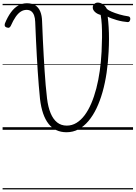

<svg xmlns="http://www.w3.org/2000/svg" viewBox="-20 -999 1044 1478"><path d="M492 19Q405 19 354 -45.5Q303 -110 288 -237Q283 -288 278.5 -341Q274 -394 270.5 -449.5Q267 -505 263.5 -565.5Q260 -626 257 -692Q254 -758 251 -831Q250 -860 242.5 -880.5Q235 -901 221 -912Q207 -923 185 -923Q161 -923 140.5 -910Q120 -897 101 -870Q82 -843 63 -800Q58 -790 51 -786.5Q44 -783 30 -788Q18 -793 16.5 -801Q15 -809 18 -819Q39 -870 64.5 -904.5Q90 -939 120.5 -956.5Q151 -974 187 -974Q226 -974 251.5 -958Q277 -942 290 -910.5Q303 -879 304 -834Q307 -759 310 -693Q313 -627 316.5 -567.5Q320 -508 323.5 -452.5Q327 -397 331.5 -345Q336 -293 342 -242Q350 -175 369.5 -128Q389 -81 420 -56.5Q451 -32 494 -32Q534 -32 568.5 -53Q603 -74 631.5 -112Q660 -150 682.5 -202.5Q705 -255 721.5 -318.5Q738 -382 748 -453.5Q758 -525 762 -601Q765 -661 765.5 -713Q766 -765 763.5 -808Q761 -851 755 -884Q728 -891 711 -907Q694 -923 694 -941Q694 -958 705.5 -968.5Q717 -979 733 -979Q753 -979 772.5 -965.5Q792 -952 803 -930Q814 -920 839.5 -909Q865 -898 899 -888Q933 -878 969 -873Q978 -871 981 -864Q984 -857 982.5 -848.5Q981 -840 976 -834Q971 -828 962 -829Q946 -830 923.5 -834Q901 -838 878.5 -844.5Q856 -851 837.5 -858Q819 -865 809 -871Q814 -832 816.5 -789Q819 -746 819 -699Q819 -652 816 -599Q812 -516 800.5 -438Q789 -360 769.5 -291Q750 -222 723 -165.5Q696 -109 661 -67.5Q626 -26 584 -3.5Q542 19 492 19ZM0 449H1004V459H0ZM0 -20H1004V0H0ZM0 -505H1004V-500H0ZM0 -969H1004V-959H0Z"/></svg>

Font: Playwrite IT Trad Guides
Style: Regular
Weight: 400
Designer: Veronika Burian, José Scaglione
Foundry: TypeTogether
Version: Version 1.003